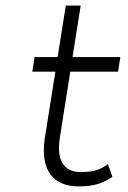

<svg xmlns="http://www.w3.org/2000/svg" viewBox="-20 -652 456 683"><path d="M95 -397H177L139 -158C123 -47 169 11 259 11C321 11 347 -2 380 -23L364 -68C339 -51 321 -40 267 -40C203 -40 181 -87 193 -163L230 -397H400L408 -449H238L267 -632H214L185 -449H103Z"/></svg>

Font: Charger Sport
Style: ExLitNrwObl
Weight: 200
Designer: Jasper
Foundry: Cannot Into Space Fonts
Version: Version 1.1